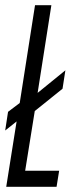

<svg xmlns="http://www.w3.org/2000/svg" viewBox="-20 -720 289 740"><path d="M4 0 44 -252 0 -217 11 -289 56 -323 115 -700H178L125 -362L232 -449L221 -378L114 -292L77 -62H208L198 0Z"/></svg>

Font: Georama ExtraCondensed
Style: Italic
Weight: 400
Width: 2
Italic angle: -9°
Designer: Jean-Baptiste Levee
Foundry: Production Type
Version: Version 1.000